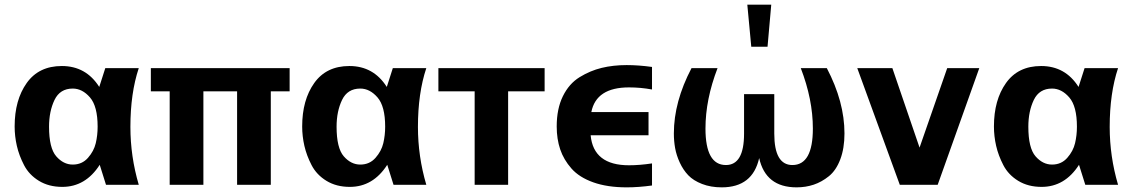

<svg xmlns="http://www.w3.org/2000/svg" viewBox="-20 -795 4868 826"><path d="M43 -251Q43 -365 95 -438Q147 -511 246 -511Q350 -511 407 -421L433 -502H577Q541 -394 541 -249Q541 -122 577 0H436L409 -86Q348 9 248 9Q190 9 147.5 -17Q105 -43 83.5 -84.5Q62 -126 52.5 -167.5Q43 -209 43 -251ZM400 -250Q400 -338 367 -376Q334 -414 293 -414Q238 -414 214.5 -365Q191 -316 191 -250Q191 -158 222 -122.5Q253 -87 293 -87Q333 -87 358.5 -116Q384 -145 392 -179Q400 -213 400 -250Z M1226 -402H1145V0H1000V-402H855V0H710V-402H629V-502H1226Z M1280 -251Q1280 -365 1332 -438Q1384 -511 1483 -511Q1587 -511 1644 -421L1670 -502H1814Q1778 -394 1778 -249Q1778 -122 1814 0H1673L1646 -86Q1585 9 1485 9Q1427 9 1384.5 -17Q1342 -43 1320.5 -84.5Q1299 -126 1289.5 -167.5Q1280 -209 1280 -251ZM1637 -250Q1637 -338 1604 -376Q1571 -414 1530 -414Q1475 -414 1451.5 -365Q1428 -316 1428 -250Q1428 -158 1459 -122.5Q1490 -87 1530 -87Q1570 -87 1595.5 -116Q1621 -145 1629 -179Q1637 -213 1637 -250Z M2323 -402H2166V0H2022V-402H1866V-502H2323Z M2521 -213Q2533 -84 2686 -84Q2732 -84 2785 -92V3Q2727 11 2676 11Q2593 11 2532.5 -10.5Q2472 -32 2438.5 -70Q2405 -108 2390 -152.5Q2375 -197 2375 -251Q2375 -327 2401.5 -381Q2428 -435 2473.5 -463Q2519 -491 2568.5 -503Q2618 -515 2676 -515Q2727 -515 2785 -507V-410Q2736 -419 2686 -419Q2545 -419 2524 -313H2770V-213Z M3298 -775 3282 -594H3212L3195 -775ZM3085 11Q3038 11 3000.5 -3.5Q2963 -18 2941 -41Q2919 -64 2904.5 -95.5Q2890 -127 2884.5 -157.5Q2879 -188 2879 -221Q2879 -357 2955 -502H3067Q3015 -367 3015 -242Q3015 -85 3103 -85Q3181 -85 3181 -220V-390H3311V-220Q3311 -85 3389 -85Q3477 -85 3477 -242Q3477 -367 3425 -502H3537Q3613 -357 3613 -221Q3613 -157 3595 -109.5Q3577 -62 3546 -37Q3515 -12 3480.5 -0.5Q3446 11 3407 11Q3274 11 3246 -115Q3218 11 3085 11Z M4193 -502 4014 0H3851L3668 -502H3819L3936 -160L4055 -502Z M4256 -251Q4256 -365 4308 -438Q4360 -511 4459 -511Q4563 -511 4620 -421L4646 -502H4790Q4754 -394 4754 -249Q4754 -122 4790 0H4649L4622 -86Q4561 9 4461 9Q4403 9 4360.5 -17Q4318 -43 4296.5 -84.5Q4275 -126 4265.5 -167.5Q4256 -209 4256 -251ZM4613 -250Q4613 -338 4580 -376Q4547 -414 4506 -414Q4451 -414 4427.5 -365Q4404 -316 4404 -250Q4404 -158 4435 -122.5Q4466 -87 4506 -87Q4546 -87 4571.5 -116Q4597 -145 4605 -179Q4613 -213 4613 -250Z"/></svg>

Font: cwTeXHei
Style: Medium
Weight: 500
Version: Version 1.17